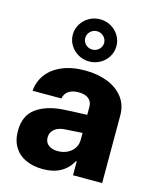

<svg xmlns="http://www.w3.org/2000/svg" viewBox="-121 -895 806 988"><g transform="rotate(15 282.0 -401.5)"><path d="M224.6 -313.5Q268.6 -316.4 332 -318.4Q339.8 -319.3 351.6 -319.3V-362.3Q351.6 -390.1 332.5 -405Q313.5 -419.9 279.3 -419.9Q246.1 -419.9 226.1 -406.2Q206.1 -392.6 201.2 -366.2H47.9Q51.3 -414.1 79.3 -452.9Q107.4 -491.7 159.4 -514.4Q211.4 -537.1 283.2 -537.1Q349.6 -537.1 402.6 -516.4Q455.6 -495.6 486.1 -455.8Q516.6 -416 516.6 -360.4V0H361.3V-74.2H357.4Q335 -33.2 296.4 -11.7Q257.8 9.8 203.1 9.8Q151.4 9.8 112.1 -7.8Q72.8 -25.4 50.5 -60.8Q28.3 -96.2 28.3 -147.5Q28.3 -229.5 82.5 -268.6Q136.7 -307.6 224.6 -313.5ZM252.9 -99.6Q280.8 -99.6 303.7 -110.8Q326.7 -122.1 339.8 -142.3Q353 -162.6 352.5 -188.5V-222.7H342.8L252 -216.8Q220.7 -212.9 202.6 -196.5Q184.6 -180.2 184.6 -154.3Q184.6 -127.9 203.4 -113.8Q222.2 -99.6 252.9 -99.6ZM172.9 -699.2Q172.9 -729.5 188.7 -755.4Q204.6 -781.2 231.2 -796.4Q257.8 -811.5 289.1 -811.5Q320.8 -811.5 347.4 -796.4Q374 -781.2 389.6 -755.4Q405.3 -729.5 405.3 -699.2Q405.3 -668.5 389.6 -642.8Q374 -617.2 347.4 -602.1Q320.8 -586.9 289.1 -586.9Q257.8 -586.9 231.2 -602.1Q204.6 -617.2 188.7 -642.8Q172.9 -668.5 172.9 -699.2ZM339.8 -699.2Q339.8 -718.8 325.2 -733.4Q310.5 -748 289.1 -748Q268.1 -747.6 253.7 -733.2Q239.3 -718.8 239.3 -699.2Q239.3 -679.2 253.7 -664.8Q268.1 -650.4 289.1 -650.4Q310.5 -650.4 325.2 -664.8Q339.8 -679.2 339.8 -699.2Z"/></g></svg>

Font: Pretendard ExtraBold
Style: Regular
Weight: 800
Designer: Base glyphs from Inter by Rasmus Andersson; Hangeul glyphs from Noto Sans CJK(Source Han Sans) by Jang Soo-young and Kan
Foundry: Kil Hyung-jin
Version: Version 1.309